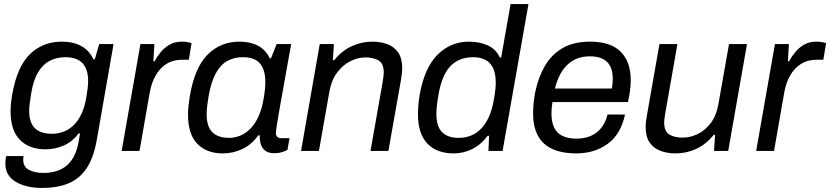

<svg xmlns="http://www.w3.org/2000/svg" viewBox="-20 -743 4086 945"><path d="M185.8 182Q108.5 182 57.4 151.7Q6.3 121.4 6.3 62Q6.3 55.5 7.1 46.3Q7.8 37.1 10.8 25H96.2Q94.2 34.2 94.2 42.4Q94.2 78.9 123.6 93.6Q153.1 108.2 193.5 108.2Q267.2 108.2 310.2 70.2Q353.2 32.1 367.1 -46.1Q369.1 -57.4 370.8 -67.7Q372.5 -78 373.9 -86.2H367Q335.2 -44.6 292.9 -26.3Q250.6 -8.1 203.7 -8.1Q124.3 -8.1 78.2 -54.4Q32.1 -100.7 32.1 -195.9Q32.1 -214.3 34 -234.5Q36 -254.6 40 -277.6Q63.9 -414.6 127.3 -476.3Q190.6 -538 284.1 -538Q340 -538 379.6 -516.6Q419.2 -495.2 439.7 -451.4H446.7L468.2 -526H538.9L456.5 -55.4Q441.9 29.5 408.5 81.7Q375.1 133.9 320.4 158Q265.6 182 185.8 182ZM236.9 -84.6Q263.6 -84.6 290.2 -93.9Q316.8 -103.2 339.6 -124.1Q362.5 -145 379.6 -179.7Q396.7 -214.3 405 -265Q409.9 -294.5 411.9 -312.4Q413.8 -330.4 413.8 -344.6Q413.8 -401.8 386.4 -431.7Q359 -461.5 300.8 -461.5Q259.8 -461.5 225.9 -444.3Q191.9 -427.2 168.1 -388.2Q144.2 -349.2 133.5 -283.5Q128.1 -249.6 125.9 -231.2Q123.6 -212.7 123.6 -197.8Q123.6 -139.9 151.5 -112.3Q179.4 -84.6 236.9 -84.6Z M578.7 0 671.2 -526H739.8L734.8 -440.7H740.3Q752.5 -463.4 770.4 -485.6Q788.4 -507.8 814.2 -522.9Q840.1 -538 875.8 -538Q892 -538 904.6 -535.5Q917.2 -532.9 922.8 -530.4L909.4 -448.9H875Q831.6 -448.9 799.2 -428.3Q766.8 -407.7 746.1 -371.6Q725.4 -335.5 716.9 -287.3L666.7 0Z M1076 12Q997.1 12 951.2 -35.2Q905.4 -82.4 905.4 -178.8Q905.4 -198.8 907.6 -220.7Q909.9 -242.7 913.9 -267.7Q937.4 -409.5 1001.3 -473.8Q1065.1 -538 1158.6 -538Q1211.4 -538 1249.4 -518.2Q1287.5 -498.3 1307.5 -456.3H1314.1L1341.4 -526H1413.1L1390.9 -402.4Q1385.3 -368.3 1377.8 -328.4Q1370.3 -288.4 1363.4 -248.9Q1356.4 -209.3 1350.5 -175.4Q1344.6 -141.5 1341.2 -118.3Q1337.8 -95.1 1337.8 -88.8Q1337.8 -75.7 1345.1 -69.2Q1352.4 -62.7 1365.4 -62.7H1404.8L1394.9 -4.9Q1384.9 0.1 1368.2 5.6Q1351.5 11.1 1330.1 11.1Q1302.3 11.1 1285.3 -1.4Q1268.4 -14 1262.4 -37.6Q1260.2 -45.7 1259.1 -55.6Q1257.9 -65.5 1258.4 -76.2L1251.8 -77.6Q1219.3 -31.8 1173.6 -9.9Q1127.8 12 1076 12ZM1108.4 -64.5Q1134 -64.5 1159.8 -74.4Q1185.7 -84.2 1208.8 -106.1Q1231.9 -128.1 1249.9 -164.8Q1267.8 -201.5 1277.1 -254.7Q1282.5 -285.7 1284.2 -304.9Q1285.9 -324.1 1285.9 -339.4Q1285.9 -399.2 1259.7 -430.4Q1233.5 -461.5 1175.3 -461.5Q1132.2 -461.5 1099 -443.1Q1065.8 -424.6 1042.8 -383.3Q1019.7 -342 1007.4 -273.1Q1003.4 -249.6 1001.2 -233.1Q999 -216.6 998 -204.2Q997 -191.8 997 -181.4Q997 -120.9 1024.6 -92.7Q1052.2 -64.5 1108.4 -64.5Z M1461.7 0 1553.7 -526H1623.4L1618.3 -446.7H1624.8Q1663.5 -494.1 1712 -516.1Q1760.5 -538 1812.1 -538Q1854.6 -538 1887.7 -525.2Q1920.8 -512.4 1940.1 -484Q1959.5 -455.7 1959.5 -409Q1959.5 -394.6 1957.7 -378.8Q1955.9 -363 1952.8 -345.6L1891.6 0H1803.6L1863.7 -341.2Q1865.7 -353.8 1867.2 -365.2Q1868.8 -376.5 1868.8 -385.7Q1868.8 -430 1843.8 -445.2Q1818.8 -460.4 1779 -460.4Q1740.7 -460.4 1703.4 -441.3Q1666.1 -422.3 1638.5 -384.9Q1611 -347.5 1601.1 -291.6L1549.7 0Z M2212.5 12Q2129 12 2083.1 -36.9Q2037.2 -85.7 2037.2 -178.8Q2037.2 -200.2 2039 -224Q2040.8 -247.9 2045.2 -274.8Q2069.3 -410.4 2133.9 -474.2Q2198.5 -538 2287.5 -538Q2340 -538 2380.4 -519.8Q2420.8 -501.5 2440.2 -459.9H2446.7L2493.1 -723H2581.1L2453.6 0H2384L2387.2 -74.6H2380.2Q2347.4 -30.8 2304.4 -9.4Q2261.4 12 2212.5 12ZM2236.9 -64.5Q2307.1 -64.5 2351.2 -113Q2395.3 -161.5 2410.6 -251.9Q2416.1 -283.5 2418 -302.2Q2420 -321 2420 -335.8Q2420 -384.1 2405.1 -411.5Q2390.3 -438.9 2365.4 -450.2Q2340.4 -461.5 2310.2 -461.5Q2239.1 -461.5 2197.1 -417.7Q2155.1 -373.8 2138.3 -278.2Q2134.4 -253.6 2131.9 -236.3Q2129.4 -219 2128.6 -206.4Q2127.8 -193.7 2127.8 -182.8Q2127.8 -120.4 2155.9 -92.5Q2184 -64.5 2236.9 -64.5Z M2816.8 12Q2709.8 12 2656.8 -37Q2603.8 -86 2603.8 -184.9Q2603.8 -211.9 2606.8 -239.3Q2609.8 -266.6 2614.8 -292.1Q2629.8 -363.2 2662 -418.6Q2694.3 -474 2748.6 -506Q2802.9 -538 2884.2 -538Q2985.1 -538 3034.7 -488.7Q3084.4 -439.4 3084.4 -348.3Q3084.4 -325.3 3080.9 -297.1Q3077.4 -268.9 3070.3 -240.8H2699.1Q2696.7 -225.6 2695.4 -212.3Q2694.2 -199.1 2694.2 -186.8Q2694.2 -120.5 2724.8 -90.6Q2755.4 -60.7 2818.4 -60.7Q2853.2 -60.7 2883.5 -72.3Q2913.9 -83.9 2936.6 -110.3Q2959.3 -136.7 2970.3 -179.4H3056.3Q3035.7 -82.2 2970.9 -35.1Q2906 12 2816.8 12ZM2711.5 -307.1H2991.5Q2993.9 -320.7 2994.9 -332.9Q2995.8 -345.2 2995.8 -355.8Q2995.8 -411.6 2967.5 -438.7Q2939.2 -465.8 2883 -465.8Q2816.8 -465.8 2773.3 -424.9Q2729.8 -384.1 2711.5 -307.1Z M3305.7 12Q3263.7 12 3230.1 -0.8Q3196.5 -13.6 3177.1 -42Q3157.8 -70.3 3157.8 -117Q3157.8 -131.8 3159.8 -147.4Q3161.9 -163 3165 -180.4L3225.7 -526H3314.2L3254.1 -184.3Q3252.5 -172.1 3250.8 -161Q3249 -149.9 3249 -140.3Q3249 -96.4 3274.2 -81Q3299.5 -65.6 3339.3 -65.6Q3378.1 -65.6 3414.9 -83.7Q3451.7 -101.9 3479.1 -138.6Q3506.4 -175.3 3515.8 -229.8L3568.1 -526H3656.6L3564.1 0H3494.4L3499.5 -79.3H3492.9Q3454.8 -32.4 3406.5 -10.2Q3358.2 12 3305.7 12Z M3701.7 0 3794.2 -526H3862.8L3857.8 -440.7H3863.3Q3875.5 -463.4 3893.4 -485.6Q3911.4 -507.8 3937.2 -522.9Q3963.1 -538 3998.8 -538Q4015 -538 4027.6 -535.5Q4040.2 -532.9 4045.8 -530.4L4032.4 -448.9H3998Q3954.6 -448.9 3922.2 -428.3Q3889.8 -407.7 3869.1 -371.6Q3848.4 -335.5 3839.9 -287.3L3789.7 0Z"/></svg>

Font: Archivo Variable SemiBold
Style: Italic
Weight: 600
Italic angle: -10°
Designer: Hector Gatti
Foundry: Omnibus-Type
Version: Version 2.001